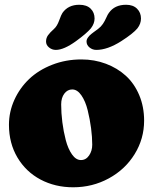

<svg xmlns="http://www.w3.org/2000/svg" viewBox="-20 -772 642 806"><path d="M298.8 -599.1Q248 -562.5 214.4 -562.5Q198.2 -562.5 185.8 -572.8Q173.3 -583 173.3 -597.7Q173.3 -612.3 181.4 -623.8Q189.5 -635.3 207 -650.9Q219.7 -662.1 228.5 -686.5Q237.3 -710.9 242.2 -717.8Q266.1 -752 313 -752Q343.8 -752 360.4 -735.8Q377 -719.7 377 -694.3Q377 -673.3 361.8 -653.3Q343.8 -631.8 298.8 -599.1ZM488.8 -599.1Q431.2 -562.5 384.3 -562.5Q368.2 -562.5 355.7 -572.8Q343.3 -583 343.3 -597.7Q343.3 -602.1 344.7 -606.2Q346.2 -610.4 349.4 -614.7Q352.5 -619.1 355.5 -622.3Q358.4 -625.5 364 -629.9Q369.6 -634.3 372.8 -636.7Q376 -639.2 382.8 -644Q389.6 -648.9 392.1 -650.9Q403.8 -659.7 411.9 -671.6Q419.9 -683.6 426 -697.5Q432.1 -711.4 437 -717.8Q460.9 -752 509.3 -752Q538.6 -752 555.2 -735.6Q571.8 -719.2 571.8 -694.3Q571.8 -672.4 557.1 -653.3Q539.1 -631.3 488.8 -599.1ZM17.6 -248Q17.6 -302.7 40.3 -352.8Q63 -402.8 102.5 -440.4Q142.1 -478 199.2 -500.2Q256.3 -522.5 321.8 -522.5Q376.5 -522.5 424.6 -504.4Q472.7 -486.3 508.3 -453.9Q543.9 -421.4 564.5 -372.6Q585 -323.7 585 -265.6Q585 -189.5 545.2 -125Q505.4 -60.5 436.8 -23.2Q368.2 14.2 287.1 14.2Q211.4 14.2 150.1 -18.3Q88.9 -50.8 53.2 -110.8Q17.6 -170.9 17.6 -248ZM367.2 -164.6Q367.2 -196.3 362.3 -233.9Q357.4 -271.5 348.1 -309.1Q338.9 -346.7 321.8 -371.6Q304.7 -396.5 283.2 -396.5Q263.2 -396.5 250 -378.9Q236.8 -361.3 236.8 -333.5Q236.8 -297.9 241.7 -259Q246.6 -220.2 256.1 -183.8Q265.6 -147.5 282.2 -123.8Q298.8 -100.1 319.8 -100.1Q340.8 -100.1 354 -119.4Q367.2 -138.7 367.2 -164.6Z"/></svg>

Font: Cooper* Black
Style: Regular
Weight: 900
Designer: Owen Earl
Foundry: indestructible type*
Version: Version 0.001